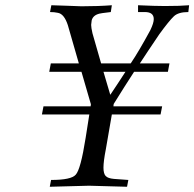

<svg xmlns="http://www.w3.org/2000/svg" viewBox="-20 -713 742 733"><path d="M593 -276H407L384 -143Q375 -97 375 -73Q375 -50 383.5 -41Q392 -32 415 -30L470 -26L465 0Q458 0 392 -2Q328 -4 320 -4Q311 -4 245 -2Q179 0 170 0L175 -26Q252 -26 269 -46Q288 -66 307 -187Q319 -263 321 -276H140L146 -307H326L327 -315L291 -439H168L174 -471H281L239 -617Q225 -660 201 -664Q188 -667 171 -667L176 -693L237 -691Q283 -689 291 -689Q355 -689 407 -693L403 -667Q361 -662 360 -661Q335 -655 330 -635Q328 -621 328 -618Q328 -608 333 -586L366 -471H479Q509 -515 554 -598Q567 -625 567 -640Q567 -667 533 -667H507V-693Q573 -690 609 -690Q669 -690 702 -693L699 -667Q661 -667 644 -651Q625 -633 588 -582Q583 -575 545 -518L514 -471H627L621 -439H492Q460 -390 414 -316L413 -307H599ZM459 -439H375L401 -351Q419 -377 429 -393Z"/></svg>

Font: GFS Didot
Style: Italic
Weight: 400
Italic angle: -12°
Designer: Takis Katsoulidis and George D. Matthiopoulos
Foundry: George Matthiopoulos and Takis Katsoulidis
Version: Version 1.0